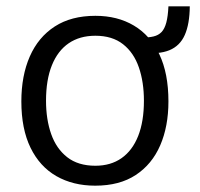

<svg xmlns="http://www.w3.org/2000/svg" viewBox="-20 -577 631 607"><path d="M281 10Q211 10 158.2 -20.2Q105.5 -50.5 76.5 -110Q47.5 -169.5 47.5 -256.5Q47.5 -337.5 74.2 -398.5Q101 -459.5 153 -493.2Q205 -527 281.5 -527Q351.5 -527 403.2 -496.2Q455 -465.5 483.8 -405.2Q512.5 -345 512.5 -256.5Q512.5 -177.5 486.5 -117.5Q460.5 -57.5 409.2 -23.8Q358 10 281 10ZM281.5 -53Q330 -53 364.2 -77Q398.5 -101 416.8 -147Q435 -193 435 -258.5Q435 -317.5 419 -364Q403 -410.5 369 -437.2Q335 -464 281.5 -464Q232 -464 197.2 -440.2Q162.5 -416.5 144 -370.5Q125.5 -324.5 125.5 -258.5Q125.5 -199.5 141.8 -153.2Q158 -107 192.5 -80Q227 -53 281.5 -53ZM580 -557Q579.5 -501 564.2 -466.5Q549 -432 515.5 -418.2Q482 -404.5 427.5 -410.5V-458.5Q450 -458 465.5 -461.8Q481 -465.5 490.8 -475.8Q500.5 -486 505.8 -505.8Q511 -525.5 512.5 -557Z"/></svg>

Font: Public Sans Thin Light
Style: Regular
Weight: 300
Version: Version 1.007